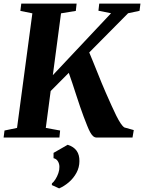

<svg xmlns="http://www.w3.org/2000/svg" viewBox="-29 -763 799 1065"><path d="M-9 0 -4 -39 65.5 -53.5 150.5 -689 84 -702.5 89 -743H396L391.5 -702.5L309.5 -689L264 -346L587 -689.5L517 -703.5L521.5 -743H750L745 -703L681.5 -689.5L466 -472Q475 -451 486.5 -422.5Q498 -394 510.5 -363.2Q523 -332.5 535 -302.5Q547 -272.5 558 -248.5Q574.5 -211 589 -178.8Q603.5 -146.5 616.2 -121Q629 -95.5 640 -79Q651 -62.5 661 -56L713 -41.5L706 0H506.5Q495.5 -0.5 487 -8.2Q478.5 -16 470.8 -30.2Q463 -44.5 454.5 -66Q446 -87.5 435 -116Q426 -139.5 415.5 -170.5Q405 -201.5 394 -235.2Q383 -269 372.5 -301Q362 -333 352.5 -359L252 -258L225 -53.5L304.5 -39L300.5 0ZM258.5 263.5 259 254.5Q269 246.5 278.8 231Q288.5 215.5 294.8 197.2Q301 179 300.5 162.5Q300.5 145.5 292.2 131.8Q284 118 268 114.5V85L346.5 40Q380.5 51 396.2 73.5Q412 96 411.5 130.5Q411.5 165.5 395 195.8Q378.5 226 352.8 248Q327 270 299 282Z"/></svg>

Font: Merriweather 60pt ExtraBold
Style: Italic
Weight: 800
Italic angle: -7.8°
Version: Version 2.101